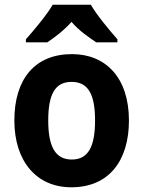

<svg xmlns="http://www.w3.org/2000/svg" viewBox="-20 -879 609 816"><path d="M366 -859H204C180 -817 124 -750 90 -712V-699H181C211 -719 251 -749 284 -786C315 -749 358 -720 389 -699H479V-712C443 -753 392 -814 366 -859ZM528 -367C528 -549 429 -649 286 -649C128 -649 41 -543 41 -367C41 -195 134 -83 283 -83C443 -83 528 -196 528 -367ZM185 -367C185 -478 214 -531 284 -531C355 -531 384 -478 384 -367C384 -256 355 -201 285 -201C215 -201 185 -256 185 -367Z"/></svg>

Font: Noto Sans Kannada UI SemiCondensed
Style: Bold
Weight: 700
Width: 4
Designer: Jelle Bosma - Monotype Design Team
Foundry: Monotype Imaging Inc.
Version: Version 2.005